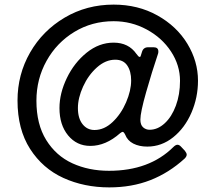

<svg xmlns="http://www.w3.org/2000/svg" viewBox="-20 -783 935 833"><path d="M732 -145Q742 -155 750 -155Q758 -155 766 -146L782 -129Q790 -119 790 -112Q790 -104 781 -95Q713 -33 632.5 -1.5Q552 30 454 30Q345 30 255 -11Q165 -52 110.5 -137Q56 -222 56 -347Q56 -460 110.5 -555Q165 -650 260.5 -706.5Q356 -763 473 -763Q579 -763 663 -716Q747 -669 793 -593Q839 -517 839 -433Q839 -360 810.5 -294Q782 -228 731.5 -187.5Q681 -147 619 -147Q584 -147 558.5 -160Q533 -173 523 -199Q517 -211 512 -211Q509 -211 501 -205Q439 -150 372 -150Q313 -150 275.5 -195.5Q238 -241 238 -314Q238 -378 270 -444.5Q302 -511 356 -554.5Q410 -598 473 -598Q538 -598 572 -549Q581 -536 586 -536Q590 -536 591 -542L596 -558Q602 -578 623 -578H646Q667 -578 667 -560Q667 -554 666 -551Q639 -471 614 -383Q589 -295 589 -264Q589 -241 601 -230.5Q613 -220 629 -220Q664 -220 694.5 -248Q725 -276 743 -324.5Q761 -373 761 -432Q761 -500 722 -559.5Q683 -619 616.5 -655Q550 -691 473 -691Q379 -691 302.5 -644.5Q226 -598 182 -519Q138 -440 138 -346Q138 -244 180.5 -175.5Q223 -107 294 -74.5Q365 -42 453 -42Q628 -42 732 -145ZM549 -434Q549 -474 532 -499Q515 -524 480 -524Q438 -524 400.5 -490.5Q363 -457 340.5 -407.5Q318 -358 318 -314Q318 -270 338 -244.5Q358 -219 390 -219Q432 -219 468.5 -253.5Q505 -288 527 -339Q549 -390 549 -434Z"/></svg>

Font: Shippori Gothic B2 Bold
Style: Regular
Weight: 700
Designer: FONTDASU
Foundry: FONTDASU / Google Inc. / but / Adobe
Version: Version 1.130